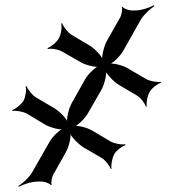

<svg xmlns="http://www.w3.org/2000/svg" viewBox="-20 -695 662 735"><path d="M317 -262 368 -351C380 -372 390 -413 386 -430L382 -429C386 -412 416 -381 437 -369L503 -330C518 -322 535 -299 538 -287L542 -288C539 -300 544 -328 553 -343C561 -358 584 -375 596 -378L595 -382C583 -379 555 -384 540 -392L470 -433C451 -445 411 -455 394 -451L395 -447C412 -452 441 -481 452 -501L518 -618C530 -639 556 -662 571 -672L569 -675C554 -666 521 -655 497 -655H484C474 -655 453 -662 449 -669L446 -667C450 -660 445 -638 441 -630L390 -540C378 -519 368 -478 372 -460L376 -461C372 -479 342 -510 321 -522L255 -561C240 -570 222 -593 218 -606L214 -605C218 -592 214 -563 205 -548C197 -533 174 -515 162 -511L163 -507C175 -511 204 -506 219 -497L287 -458C306 -446 346 -436 363 -440L362 -444C345 -439 316 -410 305 -390L255 -301C243 -280 233 -239 238 -222L241 -223C237 -240 207 -270 186 -282L118 -322C103 -331 86 -353 82 -365L78 -364C82 -352 78 -324 70 -309C61 -295 39 -277 27 -274L28 -270C40 -273 68 -268 83 -260L151 -219C171 -207 210 -196 227 -201L226 -205C209 -200 180 -171 169 -151L104 -37C92 -16 66 8 50 17L52 20C68 11 101 0 126 0H140C150 0 171 7 175 14L178 12C174 5 179 -17 183 -25L232 -112C244 -133 254 -174 249 -191L246 -190C250 -173 280 -143 301 -130L368 -91C383 -83 400 -60 404 -48L407 -49C404 -61 409 -89 417 -104C425 -119 448 -136 460 -139L459 -143C447 -140 419 -145 404 -153L335 -194C316 -206 276 -217 259 -212L260 -208C277 -213 306 -242 317 -262Z"/></svg>

Font: Asimov
Style: Edge
Weight: 500
Designer: Google
Version: Version 2.000980: 2014